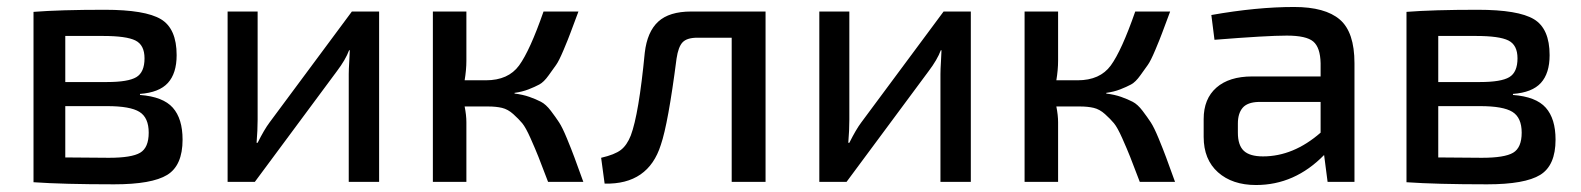

<svg xmlns="http://www.w3.org/2000/svg" viewBox="-20 -521 4528 550"><path d="M381 -252V-249Q447 -244 475 -212.5Q503 -181 503 -121Q503 -47 459 -20Q415 7 307 7Q161 7 76 1V-487Q152 -493 280 -493Q396 -493 441 -466Q486 -439 486 -363Q486 -311 461 -283.5Q436 -256 381 -252ZM167 -286H287Q347 -286 370.5 -300Q394 -314 394 -354Q394 -392 368 -405Q342 -418 275 -418H167ZM167 -70 292 -69Q357 -69 381.5 -83.5Q406 -98 406 -141Q406 -184 379.5 -200.5Q353 -217 287 -217H167Z M1066 0H979V-309Q979 -322 980.5 -345.5Q982 -369 982 -377H980Q970 -350 945 -317L710 0H632V-488H718V-178Q718 -148 715 -112H718Q737 -150 752 -170L988 -488H1066Z M1454 -255V-253Q1478 -250 1496.5 -243.5Q1515 -237 1529.5 -229.5Q1544 -222 1558 -203.5Q1572 -185 1581.5 -170.5Q1591 -156 1604 -124.5Q1617 -93 1625.5 -70Q1634 -47 1651 0H1550Q1531 -50 1522.5 -71.5Q1514 -93 1500 -124.5Q1486 -156 1476 -168Q1466 -180 1450.5 -194Q1435 -208 1418 -212Q1401 -216 1378 -216H1311Q1316 -191 1316 -171V0H1220V-488H1316V-347Q1316 -321 1311 -291H1372Q1436 -291 1467 -333.5Q1498 -376 1537 -488H1637Q1620 -443 1614 -426.5Q1608 -410 1594.5 -378Q1581 -346 1573 -335Q1565 -324 1551.5 -305Q1538 -286 1525 -279Q1512 -272 1494 -265Q1476 -258 1454 -255Z M2173 -488V0H2076V-413H1978Q1948 -413 1935.5 -400Q1923 -387 1918 -353Q1894 -167 1873 -106Q1837 8 1712 5L1702 -69Q1741 -78 1758.5 -91.5Q1776 -105 1787 -133Q1810 -194 1827 -370Q1834 -430 1865.5 -459Q1897 -488 1960 -488Z M2761 0H2674V-309Q2674 -322 2675.5 -345.5Q2677 -369 2677 -377H2675Q2665 -350 2640 -317L2405 0H2327V-488H2413V-178Q2413 -148 2410 -112H2413Q2432 -150 2447 -170L2683 -488H2761Z M3149 -255V-253Q3173 -250 3191.5 -243.5Q3210 -237 3224.5 -229.5Q3239 -222 3253 -203.5Q3267 -185 3276.5 -170.5Q3286 -156 3299 -124.5Q3312 -93 3320.5 -70Q3329 -47 3346 0H3245Q3226 -50 3217.5 -71.5Q3209 -93 3195 -124.5Q3181 -156 3171 -168Q3161 -180 3145.5 -194Q3130 -208 3113 -212Q3096 -216 3073 -216H3006Q3011 -191 3011 -171V0H2915V-488H3011V-347Q3011 -321 3006 -291H3067Q3131 -291 3162 -333.5Q3193 -376 3232 -488H3332Q3315 -443 3309 -426.5Q3303 -410 3289.5 -378Q3276 -346 3268 -335Q3260 -324 3246.5 -305Q3233 -286 3220 -279Q3207 -272 3189 -265Q3171 -258 3149 -255Z M3459 -407 3450 -478Q3580 -501 3687 -501Q3776 -501 3818 -465Q3860 -429 3860 -340V0H3783L3773 -77Q3689 9 3578 9Q3510 9 3469 -27.5Q3428 -64 3428 -129V-180Q3428 -238 3464.5 -270Q3501 -302 3567 -302H3763V-340Q3762 -385 3742 -402Q3722 -419 3666 -419Q3609 -419 3459 -407ZM3526 -167V-141Q3526 -105 3543 -89Q3560 -73 3598 -73Q3685 -73 3763 -141V-229H3585Q3553 -228 3539.5 -212Q3526 -196 3526 -167Z M4314 -252V-249Q4380 -244 4408 -212.5Q4436 -181 4436 -121Q4436 -47 4392 -20Q4348 7 4240 7Q4094 7 4009 1V-487Q4085 -493 4213 -493Q4329 -493 4374 -466Q4419 -439 4419 -363Q4419 -311 4394 -283.5Q4369 -256 4314 -252ZM4100 -286H4220Q4280 -286 4303.5 -300Q4327 -314 4327 -354Q4327 -392 4301 -405Q4275 -418 4208 -418H4100ZM4100 -70 4225 -69Q4290 -69 4314.5 -83.5Q4339 -98 4339 -141Q4339 -184 4312.5 -200.5Q4286 -217 4220 -217H4100Z"/></svg>

Font: Exo 2.0 Medium
Style: Regular
Weight: 500
Designer: Natanael Gama
Version: Version 1.001;PS 001.001;hotconv 1.0.70;makeotf.lib2.5.58329